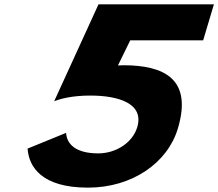

<svg xmlns="http://www.w3.org/2000/svg" viewBox="-20 -845 1000 880"><path d="M106.4 -164C112.3 -80 170.9 15 383.4 15C585.2 15 748 -98 795.2 -256C863.7 -485 729.7 -545 548.8 -546C539.1 -546 529.1 -545 520.6 -545L576.8 -660H911.1L960.4 -825H431.4L228.3 -381C256.6 -392 310 -407 393.5 -407C522.9 -407 641.6 -371 609 -262C588.1 -192 512.6 -142 430.4 -142C326.3 -142 285.9 -185 283 -236Z"/></svg>

Font: Hussar
Style: BdSuprExtOblThree
Weight: 700
Foundry: Cannot Into Space Fonts
Version: Version 2.00